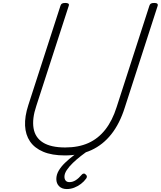

<svg xmlns="http://www.w3.org/2000/svg" viewBox="-20 -1035 1090 1302"><path d="M420 19Q332 19 273 -6Q214 -31 183.5 -76Q153 -121 150 -183Q147 -245 172 -322L390 -996Q393 -1006 400 -1010.5Q407 -1015 423 -1015Q437 -1015 443.5 -1010.5Q450 -1006 446 -995L226 -316Q197 -230 207.5 -166Q218 -102 271.5 -68.5Q325 -35 422 -35Q512 -35 579 -65Q646 -95 694 -156Q742 -217 771 -309L993 -996Q996 -1006 1003 -1010.5Q1010 -1015 1026 -1015Q1055 -1015 1049 -995L826 -305Q792 -197 735 -125Q678 -53 599.5 -17Q521 19 420 19ZM433 247Q400 247 381 228Q362 209 362 179Q362 150 378 122.5Q394 95 420.5 69.5Q447 44 478.5 20Q510 -4 542 -26L585 -23V-18Q558 0 529 22.5Q500 45 474.5 69.5Q449 94 433 118Q417 142 417 163Q417 180 425.5 190Q434 200 451 200Q473 200 493.5 187Q514 174 535 149Q540 143 547.5 142Q555 141 562 149Q568 154 569 160.5Q570 167 565 175Q550 196 529 212Q508 228 483.5 237.5Q459 247 433 247Z"/></svg>

Font: Playwrite RO ExtraLight
Style: Regular
Weight: 250
Version: Version 1.002